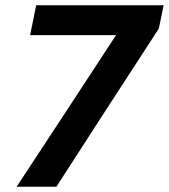

<svg xmlns="http://www.w3.org/2000/svg" viewBox="-20 -707 640 727"><path d="M193.5 0H43Q142.5 -150.5 227 -280Q404.5 -552 419.5 -574H94L117 -687H599.5L581.5 -599Q326 -206 193.5 0Z"/></svg>

Font: Heraclito SemiBold
Style: Italic
Weight: 600
Italic angle: -12°
Designer: Kostas Bartsokas (font) & Cristiano Sobral (main changes)
Foundry: Kostas Bartsokas (font) & Cristiano Sobral (main changes)
Version: Version 1.00;July 8, 2020;FontCreator 13.0.0.2655 64-bit